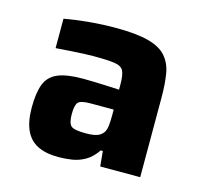

<svg xmlns="http://www.w3.org/2000/svg" viewBox="-67 -768 552 527"><g transform="rotate(15 209.0 -504.5)"><path d="M140.3 -312.6Q104.5 -312.6 81.1 -324.2Q57.7 -335.9 46.2 -361Q34.7 -386.2 34.7 -425.3Q34.7 -467.3 44.2 -491.9Q53.7 -516.4 78.8 -527.2Q104 -538 150.3 -538Q160.5 -538 178.1 -537.5Q195.8 -537 216.4 -536.2Q237.1 -535.4 253.5 -534.4V-549.1Q253.5 -576.1 247.7 -587.7Q241.8 -599.4 222.4 -602.3Q203 -605.2 160.7 -605.2Q149.7 -605.2 134.6 -604.5Q119.6 -603.7 100 -602.6Q80.4 -601.5 55.8 -599.5V-683.1Q88 -689 126.3 -692.5Q164.7 -696 201.3 -696Q260.1 -696 294.5 -686.8Q329 -677.6 345.6 -658.3Q362.3 -639.1 367.1 -610.3Q371.8 -581.4 371.8 -542.5V-317.4H258.2L254.1 -360.3H248.2Q233.6 -339 215.9 -328.8Q198.1 -318.6 178.8 -315.6Q159.5 -312.6 140.3 -312.6ZM195.9 -395Q209.1 -395 218.7 -396.6Q228.3 -398.2 235.2 -402.3Q242 -406.5 246.7 -413.5Q250.8 -420.9 252.2 -432.5Q253.5 -444.1 253.5 -461.2V-477.8H187.7Q160.6 -477.8 153.1 -470.1Q145.5 -462.3 145.5 -435.9Q145.5 -411.4 153.8 -403.2Q162 -395 195.9 -395Z"/></g></svg>

Font: Saira Thin
Style: Regular
Weight: 100
Designer: Hector Gatti with collaboration of the Omnibus-Type team
Foundry: Omnibus-Type
Version: Version 1.101